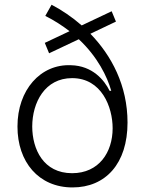

<svg xmlns="http://www.w3.org/2000/svg" viewBox="-20 -793 622 824"><path d="M367.9 -648.1 477.6 -700.3 459.2 -744.7 330.6 -683.9C289.1 -720.2 244.7 -750 201.3 -772.7L174.4 -724.8C213.8 -704.9 248.2 -682.5 278.4 -659.1L172.2 -609L190.7 -564.3L318.2 -624.6C399.5 -548.3 440 -464.1 457.4 -403.4H450.3C427.9 -448.9 377.1 -511 284.4 -513.1C154.1 -518.8 54.7 -407 55 -250C54.7 -98 146 11.4 291.2 11.4C433.2 11.4 527.3 -90.9 527.3 -267C527.3 -426.1 458.5 -554.7 367.9 -648.1ZM289.4 -49.7C166.2 -49.7 118.6 -152.7 118.3 -250C118.6 -353.7 172.9 -457.7 289.4 -457.7C416.2 -457.7 463.4 -333.5 463.4 -242.5C463.4 -139.6 404.8 -49.7 289.4 -49.7Z"/></svg>

Font: TID UI Light
Style: Regular
Weight: 300
Designer: The TID Project Authors
Foundry: Bakken & Bæck
Version: Version 1.001;hotconv 1.0.109;makeotfexe 2.5.65596